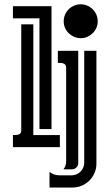

<svg xmlns="http://www.w3.org/2000/svg" viewBox="-20 -672 499 877"><path d="M420.4 -439.9V75.7Q420.4 98.1 411.9 117.9Q403.3 137.7 388.4 152.6Q373.5 167.5 353.8 176Q334 184.6 311.5 184.6H206.1V112.8Q215.8 121.1 227.5 125Q239.3 128.9 252 128.9H307.1Q318.8 128.9 329.3 124.3Q339.8 119.6 347.7 111.8Q355.5 104 360.1 93.5Q364.7 83 364.7 71.3V-439.9ZM132.3 -561V-55.2H253.4V0H39.1V-55.2Q44.9 -55.2 51.8 -55.4Q58.6 -55.7 64.2 -57.4Q69.8 -59.1 73.5 -63.5Q77.1 -67.9 77.1 -76.7V-561ZM215.3 -643.6V-82.5H160.2V-588.4H39.1V-643.6ZM282.2 -362.8Q282.2 -371.6 278.6 -376Q274.9 -380.4 269.3 -382.3Q263.7 -384.3 257.1 -384.5Q250.5 -384.8 244.1 -384.8V-439.9H337.4V72.8Q337.4 84.5 328.9 93Q320.3 101.6 308.6 101.6H270Q282.2 85 282.2 64ZM348.6 -652.3Q364.7 -652.3 378.9 -646.2Q393.1 -640.1 403.6 -629.6Q414.1 -619.1 420.2 -605Q426.3 -590.8 426.3 -574.7Q426.3 -558.6 420.2 -544.7Q414.1 -530.8 403.3 -520.3Q392.6 -509.8 378.7 -503.7Q364.7 -497.6 348.6 -497.6Q332.5 -497.6 318.6 -503.7Q304.7 -509.8 293.9 -520.3Q283.2 -530.8 277.1 -544.7Q271 -558.6 271 -574.7Q271 -590.8 277.1 -605Q283.2 -619.1 293.7 -629.6Q304.2 -640.1 318.4 -646.2Q332.5 -652.3 348.6 -652.3Z"/></svg>

Font: Isar CAT
Style: Regular
Weight: 400
Designer: Digitized by Peter Wiegel
Foundry: CAT-Fonts, Peter Wiegel
Version: Version 1.000; ttfautohint (v1.3)